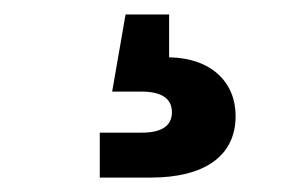

<svg xmlns="http://www.w3.org/2000/svg" viewBox="-20 -41 404 265"><path d="M117.7 204.1H188C261.7 204.1 305.2 174.8 305.2 119.1C305.2 72.8 272 39.1 213.4 38.1V-21H153.3L134.8 85.4H175.3C203.1 85.4 217.3 95.2 217.3 113.8C217.3 132.8 203.1 142.1 175.3 142.1H117.7Z"/></svg>

Font: Raveo Display
Style: Bold
Weight: 700
Designer: Jakub Foglar, Rasmus Andersson (Inter)
Foundry: Jakubfoglar.com
Version: Version 1.100;Glyphs 3.2.3 (3260)